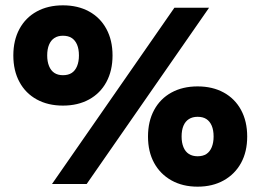

<svg xmlns="http://www.w3.org/2000/svg" viewBox="-20 -690 978 720"><path d="M175 0 634 -661H764L305 0ZM216 -670Q272 -670 314 -647Q356 -624 379 -581.5Q402 -539 402 -482Q402 -425 379 -382.5Q356 -340 314 -317Q272 -294 216 -294Q160 -294 118 -317Q76 -340 53 -382.5Q30 -425 30 -482Q30 -539 53 -581.5Q76 -624 118 -647Q160 -670 216 -670ZM216 -556Q197 -556 184 -547.5Q171 -539 164 -522.5Q157 -506 157 -482Q157 -459 164 -442Q171 -425 184 -416.5Q197 -408 216 -408Q236 -408 249 -416.5Q262 -425 269 -442Q276 -459 276 -482Q276 -506 269 -522.5Q262 -539 249 -547.5Q236 -556 216 -556ZM721 -366Q777 -366 819 -343Q861 -320 884 -277.5Q907 -235 907 -178Q907 -121 884 -79Q861 -37 819 -13.5Q777 10 721 10Q665 10 623 -13.5Q581 -37 558 -79Q535 -121 535 -178Q535 -235 558 -277.5Q581 -320 623 -343Q665 -366 721 -366ZM721 -252Q702 -252 688.5 -243.5Q675 -235 668 -218.5Q661 -202 661 -178Q661 -155 668 -138Q675 -121 688.5 -112.5Q702 -104 721 -104Q741 -104 754 -112.5Q767 -121 774 -138Q781 -155 781 -178Q781 -202 774 -218.5Q767 -235 754 -243.5Q741 -252 721 -252Z"/></svg>

Font: Kantumruy Pro
Style: Bold
Weight: 700
Version: Version 1.002